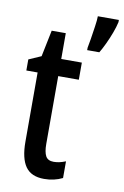

<svg xmlns="http://www.w3.org/2000/svg" viewBox="-87 -862 563 872"><g transform="rotate(10 194.5 -426.0)"><path d="M209 -125Q222 -125 235.5 -128Q249 -131 264 -137V-60Q226 -41 179 -41Q120 -41 93.5 -78.5Q67 -116 67 -193V-512H15V-563L72 -588L97 -710H162V-591H257V-512H162V-199Q162 -162 172 -143.5Q182 -125 209 -125ZM389 -801Q384 -778 373.5 -750Q363 -722 350.5 -695.5Q338 -669 327 -651H271V-662Q274 -675 278.5 -704Q283 -733 287.5 -763.5Q292 -794 292 -811H389Z"/></g></svg>

Font: Noto Sans Tamil UI ExtraCondensed Medium
Style: Regular
Weight: 500
Width: 2
Designer: Jelle Bosma - Monotype Design Team
Foundry: Monotype Imaging Inc.
Version: Version 2.004; ttfautohint (v1.8.4.7-5d5b)